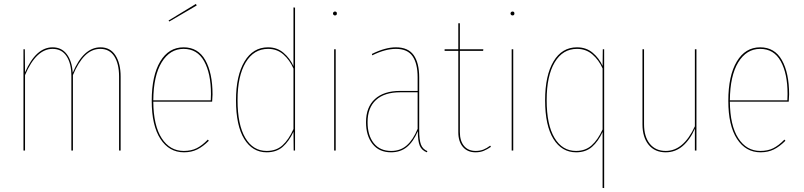

<svg xmlns="http://www.w3.org/2000/svg" viewBox="-20 -770 4113 982"><path d="M597 -378V0H589V-378Q589 -444 564.5 -482Q540 -520 493 -520Q449 -520 414.5 -485.5Q380 -451 353 -386V0H345V-382Q345 -445 320.5 -482.5Q296 -520 249 -520Q165 -520 108 -386V0H100V-518H107L108 -400Q164 -528 249 -528Q295 -528 321.5 -493Q348 -458 352 -398Q407 -528 494 -528Q544 -528 570.5 -487Q597 -446 597 -378Z M1065 -250H764Q765 -128 807 -63Q849 2 920 2Q958 2 986 -12Q1014 -26 1043 -56L1048 -50Q1018 -20 988.5 -5.5Q959 9 921 9Q845 9 800.5 -59.5Q756 -128 756 -254Q756 -383 799.5 -455.5Q843 -528 919 -528Q993 -528 1030 -462.5Q1067 -397 1067 -287Q1067 -276 1065 -250ZM1059 -289Q1059 -394 1024 -457Q989 -520 919 -520Q849 -520 807 -451.5Q765 -383 764 -257H1058Q1059 -269 1059 -289ZM986 -742 846 -660 842 -665 982 -750Z M1489 -731V0H1482L1481 -96Q1458 -47 1426 -19Q1394 9 1344 9Q1271 9 1229 -59.5Q1187 -128 1187 -257Q1187 -383 1230.5 -455.5Q1274 -528 1351 -528Q1397 -528 1430 -500Q1463 -472 1481 -432V-732ZM1481 -110V-419Q1462 -463 1429.5 -491.5Q1397 -520 1351 -520Q1278 -520 1236.5 -450.5Q1195 -381 1195 -258Q1195 -132 1234.5 -65Q1274 2 1344 2Q1393 2 1425 -27Q1457 -56 1481 -110Z M1703 -701Q1703 -691 1693 -691Q1689 -691 1686 -694Q1683 -697 1683 -701Q1683 -705 1686 -708Q1689 -711 1693 -711Q1703 -711 1703 -701ZM1697 0H1689V-518H1697Z M2166 3 2163 9Q2137 -1 2127 -24.5Q2117 -48 2117 -99Q2094 -45 2061 -18Q2028 9 1980 9Q1919 9 1885.5 -33.5Q1852 -76 1852 -145Q1852 -222 1897.5 -263.5Q1943 -305 2026 -305H2116V-374Q2116 -445 2090 -482.5Q2064 -520 2005 -520Q1950 -520 1884 -487L1882 -494Q1950 -528 2005 -528Q2067 -528 2095.5 -488.5Q2124 -449 2124 -374V-106Q2124 -54 2133 -30.5Q2142 -7 2166 3ZM2116 -111V-298H2027Q1946 -298 1903 -258.5Q1860 -219 1860 -145Q1860 -78 1891.5 -38Q1923 2 1981 2Q2028 2 2060.5 -26.5Q2093 -55 2116 -111Z M2491 -19Q2472 -6 2454 1.5Q2436 9 2412 9Q2371 9 2347.5 -18.5Q2324 -46 2324 -94V-510H2254V-518H2324V-651H2332V-518H2452L2451 -510H2332V-95Q2332 -49 2353.5 -23.5Q2375 2 2413 2Q2435 2 2452.5 -5Q2470 -12 2487 -25Z M2611 -701Q2611 -691 2601 -691Q2597 -691 2594 -694Q2591 -697 2591 -701Q2591 -705 2594 -708Q2597 -711 2601 -711Q2611 -711 2611 -701ZM2605 0H2597V-518H2605Z M3070 -518V192L3062 191V-95Q3040 -47 3008 -19Q2976 9 2927 9Q2853 9 2810.5 -59.5Q2768 -128 2768 -257Q2768 -384 2811 -456Q2854 -528 2931 -528Q2978 -528 3011 -500.5Q3044 -473 3062 -433L3063 -518ZM3062 -108V-420Q3043 -463 3010 -491.5Q2977 -520 2931 -520Q2858 -520 2817 -451Q2776 -382 2776 -258Q2776 -132 2816 -65Q2856 2 2926 2Q2974 2 3006 -26.5Q3038 -55 3062 -108Z M3542 0H3534V-112Q3509 -55 3471.5 -23Q3434 9 3385 9Q3329 9 3297.5 -29.5Q3266 -68 3266 -134V-518H3274V-135Q3274 -71 3303.5 -34.5Q3333 2 3385 2Q3476 2 3534 -124V-518H3542Z M4014 -250H3713Q3714 -128 3756 -63Q3798 2 3869 2Q3907 2 3935 -12Q3963 -26 3992 -56L3997 -50Q3967 -20 3937.5 -5.5Q3908 9 3870 9Q3794 9 3749.5 -59.5Q3705 -128 3705 -254Q3705 -383 3748.5 -455.5Q3792 -528 3868 -528Q3942 -528 3979 -462.5Q4016 -397 4016 -287Q4016 -276 4014 -250ZM4008 -289Q4008 -394 3973 -457Q3938 -520 3868 -520Q3798 -520 3756 -451.5Q3714 -383 3713 -257H4007Q4008 -269 4008 -289Z"/></svg>

Font: Fira Sans Compressed Eight
Style: Regular
Weight: 100
Width: 1
Designer: bBox Type GmbH & Carrois Corporate GbR & Edenspiekermann AG
Foundry: bBox Type GmbH & Carrois Corporate GbR & Edenspiekermann AG
Version: Version 4.301